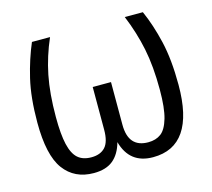

<svg xmlns="http://www.w3.org/2000/svg" viewBox="-101 -810 1040 943"><g transform="rotate(-15 419.0 -338.5)"><path d="M778 -299Q778 12 566 12Q447 12 415 -105Q399 -47 363 -17.5Q327 12 265 12Q167 12 113.5 -60.5Q60 -133 60 -299Q60 -427 82 -519.5Q104 -612 137 -689H229Q191 -602 173 -512Q155 -422 155 -302Q155 -214 167 -162.5Q179 -111 204.5 -88.5Q230 -66 273 -66Q319 -66 343.5 -92.5Q368 -119 368 -181V-398H461V-181Q461 -65 562 -65Q601 -65 627 -84.5Q653 -104 668 -155.5Q683 -207 683 -300Q683 -419 664.5 -509Q646 -599 609 -689H701Q734 -615 756 -521.5Q778 -428 778 -299Z"/></g></svg>

Font: FiraGOUPP
Style: Medium
Weight: 400
Designer: bBox Type
Foundry: bBox Type GmbH
Version: Version 1.001